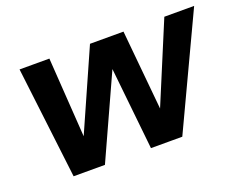

<svg xmlns="http://www.w3.org/2000/svg" viewBox="-88 -676 1047 835"><g transform="rotate(-20 435.5 -258.5)"><path d="M125 0 63 -517H201L227 -129H217L389 -517H544L581 -129H571L733 -517H871L628 0H483L441 -400H452L270 0Z"/></g></svg>

Font: DM Sans 11pt ExtraBold
Style: Italic
Weight: 800
Italic angle: -10°
Version: Version 4.004;gftools[0.9.30]